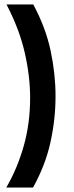

<svg xmlns="http://www.w3.org/2000/svg" viewBox="-20 -715 330 854"><path d="M9 -695H128Q183 -593 205 -490Q227 -387 227 -287Q227 -185 204.5 -82.5Q182 20 127 119H8Q57 35 85.5 -65.5Q114 -166 114 -280Q114 -376 90 -481Q66 -586 9 -695Z"/></svg>

Font: Bricolage Grotesque 12pt Medium
Style: Regular
Weight: 500
Designer: Mathieu Triay
Foundry: Atelier Triay
Version: Version 1.001; ttfautohint (v1.8.4.7-5d5b);gftools[0.9.33.de